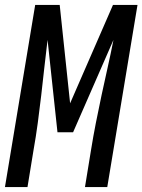

<svg xmlns="http://www.w3.org/2000/svg" viewBox="-33 -755 575 775"><path d="M-13 0 109 -735H208L250 -338L423 -735H522L400 0H310L334 -147Q343 -203 354 -259Q365 -315 377 -371Q389 -427 401.5 -482.5Q414 -538 425 -594L262 -221H199L159 -594Q152 -538 146 -482.5Q140 -427 133.5 -371Q127 -315 119.5 -259Q112 -203 102 -147L78 0Z"/></svg>

Font: Iosevka SS04 Medium
Style: Italic
Weight: 500
Italic angle: -9°
Monospace: yes
Designer: Belleve Invis
Foundry: Belleve Invis
Version: Version 19.0.0; ttfautohint (v1.8.4)